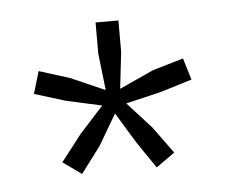

<svg xmlns="http://www.w3.org/2000/svg" viewBox="-32 -585 378 318"><g transform="rotate(-5 157.0 -426.0)"><path d="M175 -550V-498L168 -437L225 -463L276 -478L287 -442L235 -426L176 -412L216 -368L248 -324L217 -302L187 -346L156 -397L126 -346L93 -302L62 -324L96 -368L136 -412L77 -425L25 -441L36 -478L87 -462L144 -437L137 -498V-550Z"/></g></svg>

Font: Mukta Malar ExtraLight
Style: Regular
Weight: 275
Designer: Aadarsh Rajan, Girish Dalvi, Yashodeep Gholap
Foundry: Ek Type
Version: Version 2.538;PS 1.000;hotconv 16.6.51;makeotf.lib2.5.65220;